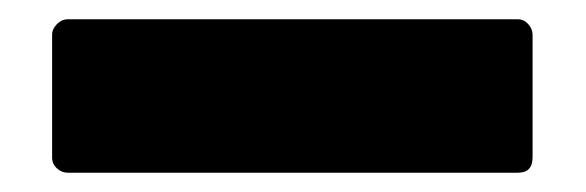

<svg xmlns="http://www.w3.org/2000/svg" viewBox="-20 22 607 199"><path d="M50 201Q44 201 39 196.5Q34 192 34 185V58Q34 52 39 47Q44 42 50 42H517Q523 42 527.5 47Q532 52 532 58V185Q532 201 517 201Z"/></svg>

Font: LINE Seed Sans App ExtraBold
Style: Regular
Weight: 800
Designer: LINE VX Design & Dalton Maag Ltd & Sandoll Inc
Foundry: Dalton Maag Ltd
Version: Version 1.003